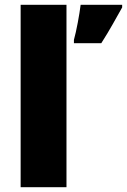

<svg xmlns="http://www.w3.org/2000/svg" viewBox="-20 -780 529 800"><path d="M257 0H66V-760H257ZM489 -749Q468 -712 449 -678Q430 -644 402 -600H288V-614Q296 -643 304 -685.5Q312 -728 316 -760H489Z"/></svg>

Font: Noto Sans Myanmar Black
Style: Regular
Weight: 900
Designer: Monotype Design Team
Foundry: Monotype Imaging Inc.
Version: Version 2.107; ttfautohint (v1.8.4.7-5d5b)